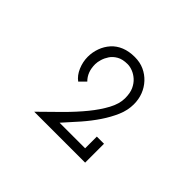

<svg xmlns="http://www.w3.org/2000/svg" viewBox="-85 -821 568 568"><g transform="rotate(45 199.0 -537.5)"><path d="M316 -375H103Q135 -406 164 -435Q193 -464 215 -491Q237 -518 251 -544Q265 -570 265 -593Q265 -615 258.5 -629Q252 -643 242 -652Q232 -661 220.5 -665.5Q209 -670 199 -670Q178 -670 165 -662.5Q152 -655 145 -644.5Q138 -634 134.5 -622.5Q131 -611 131 -602Q131 -585 136 -572Q141 -559 151 -549L132 -530Q117 -541 108.5 -561Q100 -581 100 -602Q100 -621 106.5 -639Q113 -657 125.5 -671Q138 -685 156.5 -692.5Q175 -700 199 -700Q221 -700 238.5 -692Q256 -684 269 -670Q282 -656 289 -638Q296 -620 296 -599Q296 -574 285.5 -549.5Q275 -525 258.5 -500.5Q242 -476 221.5 -452.5Q201 -429 179 -405H286V-454H316Z"/></g></svg>

Font: Josefin Slab SemiBold
Style: Regular
Weight: 600
Designer: Santiago Orozco
Foundry: Typemade
Version: Version 2.000